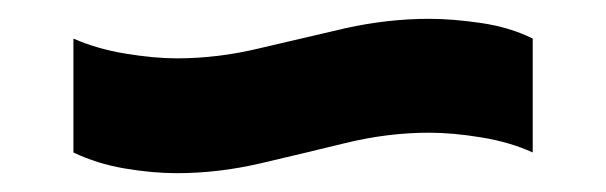

<svg xmlns="http://www.w3.org/2000/svg" viewBox="-20 -452 644 204"><path d="M168 -268Q142 -268 112.5 -273Q83 -278 58 -290V-411Q83 -400 113.5 -395Q144 -390 168 -390Q212 -390 257 -401L347 -422Q392 -432 436 -432Q461 -432 491.5 -427.5Q522 -423 546 -411V-290Q522 -301 491.5 -306Q461 -311 436 -311Q392 -311 347 -300Q302 -289 257 -278.5Q212 -268 168 -268Z"/></svg>

Font: Pathway Extreme 8pt Thin 12pt ExtraBold
Style: Regular
Weight: 800
Version: Version 1.001;gftools[0.9.26]